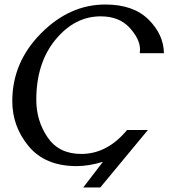

<svg xmlns="http://www.w3.org/2000/svg" viewBox="-20 -723 797 847"><path d="M422.4 104H347.2L434.1 -9.3Q372.1 9.8 317.9 9.8Q179.7 9.8 106.9 -77.4Q34.2 -164.6 34.2 -276.9Q34.2 -447.8 160.4 -575.4Q286.6 -703.1 444.8 -703.1Q568.4 -703.1 635.3 -636.7Q702.1 -570.3 703.1 -488.3H596.7L597.7 -504.4Q597.7 -550.3 551.8 -600.6Q505.9 -650.9 424.3 -650.9Q309.6 -650.9 224.9 -548.1Q140.1 -445.3 140.1 -282.7Q140.1 -190.4 189.9 -117.2Q239.7 -43.9 338.4 -43.9Q453.1 -43.9 540.5 -149.4H632.3Z"/></svg>

Font: Kelvinch
Style: Italic
Weight: 400
Italic angle: -10°
Designer: Paul James Miller
Foundry: High-Logic / Made with FontCreator
Version: Version 3.40;July 22, 2017;FontCreator 11.0.0.2388 64-bit